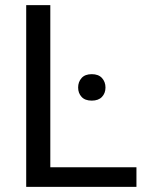

<svg xmlns="http://www.w3.org/2000/svg" viewBox="-20 -731 578 751"><path d="M176.8 -76.7H513.7V0H82.5V-710.9H176.8ZM285.6 -388.7Q285.6 -410.6 299.1 -425.8Q312.5 -440.9 338.9 -440.9Q365.2 -440.9 378.9 -425.8Q392.6 -410.6 392.6 -388.7Q392.6 -366.7 378.9 -352.1Q365.2 -337.4 338.9 -337.4Q312.5 -337.4 299.1 -352.1Q285.6 -366.7 285.6 -388.7Z"/></svg>

Font: Roboto-ThirdPerson-AD3FC
Style: ThirdPerson-AD3FC
Weight: 400
Designer: Google
Version: Version 2.137; 2017